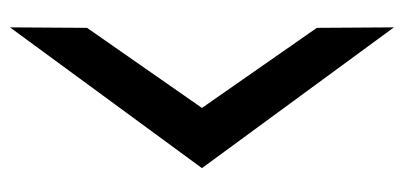

<svg xmlns="http://www.w3.org/2000/svg" viewBox="-233 -623 812 386"><g transform="rotate(-90 173.0 -430.0)"><path d="M28 -430 311 -44 310 -199 149 -430 310 -661 311 -816Z"/></g></svg>

Font: Ny Stormning
Style: Gr
Weight: 400
Designer: Robert Jablonski, Mew Too
Foundry: Cannot Into Space Fonts
Version: Version 0.90